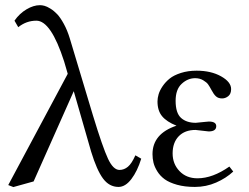

<svg xmlns="http://www.w3.org/2000/svg" viewBox="-20 -718 974 750"><path d="M531.7 -98.1Q516.6 -49.3 493.2 -18.6Q469.7 12.2 442.9 12.2Q406.7 12.2 382.3 -20.8Q357.9 -53.7 335.9 -126L268.1 -361.8L111.3 -9.3L32.2 12.7L12.2 4.9L244.6 -429.7L230.5 -478Q179.2 -637.2 122.1 -637.2Q83 -637.2 51.3 -611.8L36.6 -637.2Q55.7 -665 83.3 -681.4Q110.8 -697.8 136.2 -697.8Q144 -697.8 153.6 -695.3Q163.1 -692.9 177 -684.3Q190.9 -675.8 203.4 -662.6Q215.8 -649.4 229.2 -625Q242.7 -600.6 252.4 -568.8L342.8 -268.1Q381.3 -141.6 401.9 -97.9Q422.4 -54.2 446.8 -54.2Q464.8 -54.2 479.7 -66.7Q494.6 -79.1 508.8 -111.3Z M654.3 -118.7Q654.3 -77.6 681.2 -49.6Q708 -21.5 751.5 -21.5Q810.5 -21.5 876 -67.4L891.1 -47.9Q863.3 -22 824.2 -4.9Q785.2 12.2 741.2 12.2Q701.7 12.2 671.4 3.7Q641.1 -4.9 623.3 -17.8Q605.5 -30.8 594.5 -48.6Q583.5 -66.4 579.6 -82.5Q575.7 -98.6 575.7 -115.7Q575.7 -195.8 669.4 -227.1Q631.3 -242.2 613.3 -263.9Q595.2 -285.6 595.2 -321.8Q595.2 -335 599.6 -349.9Q604 -364.7 615.2 -381.3Q626.5 -397.9 642.8 -411.1Q659.2 -424.3 686.8 -433.1Q714.4 -441.9 748 -441.9Q804.2 -441.9 843.5 -419.9Q882.8 -397.9 882.8 -370.1Q882.8 -351.1 871.6 -342.3Q860.4 -333.5 847.7 -333.5Q832.5 -333.5 823.5 -341.8Q814.5 -350.1 806.2 -366.2Q798.3 -380.9 792.7 -388.7Q787.1 -396.5 773.7 -404.5Q760.3 -412.6 742.2 -412.6Q713.4 -412.6 689.7 -390.6Q666 -368.7 666 -324.2Q666 -276.4 687.3 -257.3Q708.5 -238.3 744.6 -238.3Q745.1 -238.3 756.8 -239.5Q768.6 -240.7 781 -241.9Q793.5 -243.2 795.9 -243.2Q824.7 -243.2 824.7 -225.1Q824.7 -204.6 794.9 -204.6Q791 -204.6 769.5 -207.5Q748 -210.4 743.7 -210.4Q702.1 -210.4 678.2 -185.8Q654.3 -161.1 654.3 -118.7Z"/></svg>

Font: Libertinage
Style: b
Weight: 400
Designer: OSP
Foundry: OSP
Version: Version 1.0; 2008; OFL relea